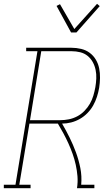

<svg xmlns="http://www.w3.org/2000/svg" viewBox="-57 -985 577 1005"><path d="M-37 0V-18H24L139 -717H80V-735H317Q343 -735 368 -729Q393 -723 412.5 -708.5Q432 -694 444.5 -673Q457 -652 462 -627.5Q467 -603 466.5 -577Q466 -551 462 -525Q458 -502 450.5 -478.5Q443 -455 431 -433.5Q419 -412 401 -393.5Q383 -375 361 -362.5Q339 -350 315 -344Q291 -338 268 -338Q289 -302 307.5 -264.5Q326 -227 340.5 -187.5Q355 -148 363.5 -105.5Q372 -63 368 -18H437V0H346Q351 -32 348.5 -62.5Q346 -93 339.5 -122.5Q333 -152 323 -180Q313 -208 301 -234.5Q289 -261 275 -287Q261 -313 246 -338H97L44 -18H103V0ZM100 -356H259Q281 -356 303.5 -360.5Q326 -365 347 -376Q368 -387 385 -404.5Q402 -422 413.5 -442Q425 -462 431.5 -484Q438 -506 442 -528Q446 -551 447 -574Q448 -597 443.5 -619Q439 -641 428.5 -660Q418 -679 401.5 -692.5Q385 -706 363 -711.5Q341 -717 317 -717H159ZM315 -815 239 -954 257 -963 332 -833 451 -965 465 -953 343 -815Z"/></svg>

Font: Iosevka Curly Slab Thin
Style: Italic
Weight: 100
Italic angle: -9°
Monospace: yes
Designer: Belleve Invis
Foundry: Belleve Invis
Version: Version 22.1.2; ttfautohint (v1.8.4)